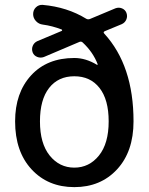

<svg xmlns="http://www.w3.org/2000/svg" viewBox="-20 -758 610 788"><path d="M426 -260Q426 -349 388.5 -397Q351 -445 285 -445Q219 -445 181.5 -397Q144 -349 144 -260Q144 -169 184 -119.5Q224 -70 285 -70Q346 -70 386 -119.5Q426 -169 426 -260ZM378 -492H380Q381 -493 381 -494Q362 -544 319 -584Q313 -589 306 -586L160 -524Q146 -519 132.5 -524.5Q119 -530 114 -543Q109 -557 114.5 -570Q120 -583 133 -589L233 -631Q235 -632 235 -634Q235 -636 233 -637Q194 -652 156 -657Q139 -659 127.5 -671.5Q116 -684 116 -700Q116 -717 127.5 -728Q139 -739 155 -738Q256 -729 334 -681Q341 -677 349 -680L454 -724Q468 -729 481 -723.5Q494 -718 499 -705Q504 -691 498.5 -678Q493 -665 480 -659L410 -630Q402 -626 408 -620Q528 -489 528 -260Q528 -136 460.5 -63Q393 10 285 10Q177 10 109.5 -63Q42 -136 42 -260Q42 -377 107.5 -448.5Q173 -520 285 -520Q332 -520 378 -492Z"/></svg>

Font: Rounded Mplus 1c Medium
Style: Regular
Weight: 500
Version: Version 1.059.20150529